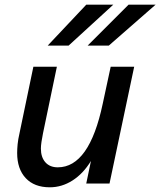

<svg xmlns="http://www.w3.org/2000/svg" viewBox="-20 -781 682 817"><path d="M446 0H347L367 -96Q334 -42 288.5 -13Q243 16 192 16Q126 16 89.5 -23Q53 -62 53 -130Q53 -147 55 -167.5Q57 -188 63 -214L122 -497H222L163 -214Q159 -195 156.5 -177.5Q154 -160 154 -149Q154 -112 173 -90.5Q192 -69 226 -69Q360 -69 417 -339L451 -497H551ZM183 -587 347 -761H462L272 -587ZM353 -587 527 -761H642L443 -587Z"/></svg>

Font: Wix Madefor Text Medium
Style: Italic
Weight: 500
Italic angle: -12°
Designer: Dalton Maag Ltd
Foundry: Dalton Maag Ltd
Version: Version 3.100